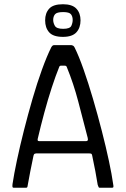

<svg xmlns="http://www.w3.org/2000/svg" viewBox="-20 -886 593 906"><path d="M45 0Q40 0 39 -3.5Q38 -7 39 -17Q46 -64 60 -130Q74 -196 93 -271Q112 -346 133.5 -420Q155 -494 178 -557.5Q201 -621 222 -663Q225 -668 228 -670.5Q231 -673 235 -673H317Q322 -672 325.5 -670Q329 -668 332 -662Q352 -622 374.5 -558Q397 -494 419 -419Q441 -344 460.5 -268Q480 -192 494 -126.5Q508 -61 514 -17Q516 -7 515 -3.5Q514 0 508 0H451Q447 0 445.5 -2.5Q444 -5 441 -14Q437 -41 430 -77.5Q423 -114 415 -152Q414 -158 411.5 -160Q409 -162 402 -162H150Q144 -161 142 -159.5Q140 -158 138 -151Q130 -114 123 -77.5Q116 -41 111 -13Q110 -5 108.5 -2.5Q107 0 102 0ZM165 -220H386Q391 -220 393.5 -223Q396 -226 394 -235Q372 -320 349.5 -406Q327 -492 295 -570Q293 -576 286 -576H267Q261 -576 259 -569Q243 -530 224.5 -473.5Q206 -417 189 -354Q172 -291 158 -231Q157 -227 158 -223.5Q159 -220 165 -220ZM360 -790Q360 -755 340.5 -733.5Q321 -712 277 -712Q231 -712 212 -733.5Q193 -755 193 -790Q193 -824 212 -845Q231 -866 277 -866Q321 -866 340.5 -845Q360 -824 360 -790ZM323 -792Q323 -808 315 -818.5Q307 -829 278 -829Q248 -829 239.5 -818.5Q231 -808 231 -792Q231 -778 239 -764Q247 -750 278 -750Q310 -750 316.5 -764Q323 -778 323 -792Z"/></svg>

Font: Glory Thin
Style: Regular
Weight: 400
Version: Version 1.011